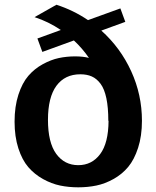

<svg xmlns="http://www.w3.org/2000/svg" viewBox="-20 -779 665 817"><path d="M584 -265.1Q584 -200.2 567.6 -149.9Q551.3 -99.6 525.4 -68.6Q499.5 -37.6 463.1 -17.3Q426.8 2.9 390.1 10.5Q353.5 18.1 313 18.1Q272.5 18.1 235.8 10.5Q199.2 2.9 163.1 -17.1Q127 -37.1 100.6 -67.6Q74.2 -98.1 58.1 -147.9Q42 -197.8 42 -261.2Q42 -325.7 58.3 -376Q74.7 -426.3 100.6 -456.3Q126.5 -486.3 161.6 -505.6Q196.8 -524.9 230.2 -532Q263.7 -539.1 299.8 -539.1Q333 -539.1 358.4 -532.7Q330.6 -573.2 294.4 -606.9L160.2 -558.1L139.2 -615.2L238.8 -651.4Q186 -687 127 -706.1L220.2 -758.8Q292.5 -735.4 354.5 -693.4L492.2 -743.2L513.2 -686L411.1 -648.9Q492.7 -575.7 538.3 -475.8Q584 -376 584 -265.1ZM440.9 -265.1Q440.9 -321.8 432.6 -361.1Q424.3 -400.4 408 -422.4Q391.6 -444.3 370.8 -453.6Q350.1 -462.9 321.8 -462.9Q256.3 -462.9 220.2 -414.1Q184.1 -365.2 184.1 -269Q184.1 -172.4 219.2 -124.3Q254.4 -76.2 313 -76.2Q371.1 -76.2 406.2 -123.3Q441.4 -170.4 441.9 -265.1Z"/></svg>

Font: Aurulent Sans
Style: Bold
Weight: 700
Version: Version 2007.05.04